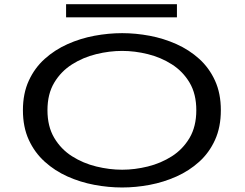

<svg xmlns="http://www.w3.org/2000/svg" viewBox="-20 -860 1140 892"><path d="M547.5 11Q484 11 418.5 -1.2Q353 -13.5 293.8 -40Q234.5 -66.5 187.8 -108.8Q141 -151 113.8 -210.2Q86.5 -269.5 86.5 -348Q86.5 -426 113.8 -485.2Q141 -544.5 187.8 -586.5Q234.5 -628.5 293.8 -655Q353 -681.5 418.5 -693.8Q484 -706 547.5 -706Q610.5 -706 675.5 -693.8Q740.5 -681.5 799.8 -655Q859 -628.5 905.5 -586.5Q952 -544.5 979 -485.2Q1006 -426 1006 -348Q1006 -269.5 979 -210Q952 -150.5 905.5 -108.5Q859 -66.5 799.8 -40Q740.5 -13.5 675.5 -1.2Q610.5 11 547.5 11ZM547.5 -71.5Q606 -71.5 666.8 -86.5Q727.5 -101.5 778.5 -134Q829.5 -166.5 860.8 -219.5Q892 -272.5 892 -348Q892 -423.5 860.8 -476Q829.5 -528.5 778.5 -561Q727.5 -593.5 666.8 -608.5Q606 -623.5 547.5 -623.5Q488.5 -623.5 427.2 -608.5Q366 -593.5 314.8 -561Q263.5 -528.5 232 -476Q200.5 -423.5 200.5 -348Q200.5 -272.5 232 -219.5Q263.5 -166.5 314.8 -134Q366 -101.5 427.2 -86.5Q488.5 -71.5 547.5 -71.5ZM287 -779.5V-840.5H802V-779.5Z"/></svg>

Font: Trispace Expanded
Style: Regular
Weight: 400
Width: 7
Designer: Tyler Finck
Foundry: Etcetera Type Company
Version: Version 1.210; ttfautohint (v1.8.3)